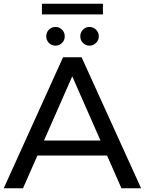

<svg xmlns="http://www.w3.org/2000/svg" viewBox="-21 -1006 774 1026"><path d="M-1 0 316 -700H415L733 0H628L551 -175H179L102 0ZM214 -255H516L365 -598ZM276 -762Q255 -762 240.5 -776.5Q226 -791 226 -812Q226 -833 240.5 -847.5Q255 -862 276 -862Q296 -862 310.5 -847.5Q325 -833 325 -812Q325 -791 310.5 -776.5Q296 -762 276 -762ZM457 -762Q437 -762 422.5 -776.5Q408 -791 408 -812Q408 -833 422.5 -847.5Q437 -862 457 -862Q477 -862 492 -847.5Q507 -833 507 -812Q507 -791 492 -776.5Q477 -762 457 -762ZM203 -929V-986H529V-929Z"/></svg>

Font: Montserrat Medium
Style: Regular
Weight: 500
Designer: Julieta Ulanovsky
Foundry: Julieta Ulanovsky
Version: Version 9.000; ttfautohint (v1.8.4.7-5d5b)